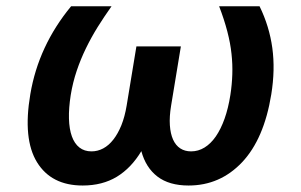

<svg xmlns="http://www.w3.org/2000/svg" viewBox="-20 -565 934 595"><path d="M73.9 -272.7Q99.1 -422.9 200.3 -545.5H325.6Q302.9 -513.5 282.8 -481.4Q262.8 -449.2 246.3 -415.3Q229.8 -381.4 217.7 -345.5Q205.6 -309.7 199.2 -270.6Q192.8 -229.8 193.7 -197.3Q194.6 -164.8 202.8 -142.2Q210.9 -119.7 226.2 -107.8Q241.5 -95.9 263.5 -95.9Q282.7 -95.9 299.9 -105.1Q317.1 -114.3 331.3 -132.5Q345.5 -150.6 356.2 -177Q366.8 -203.5 372.5 -237.9L402.7 -421.2H540.5L510.3 -237.9Q504.6 -203.5 506.4 -177Q508.2 -150.6 516.3 -132.5Q524.5 -114.3 538.7 -105.1Q552.9 -95.9 572.1 -95.9Q594.5 -95.9 613.8 -107.8Q633.2 -119.7 648.8 -142.2Q664.4 -164.8 676 -197.3Q687.5 -229.8 693.9 -270.6Q698.9 -302.9 699.9 -334.5Q701 -366.1 697.4 -398.4Q690.7 -463.1 659.1 -545.5H784.4Q814.6 -483.7 823.9 -416.4Q833.1 -349.1 820.7 -272.7Q798.3 -134.2 730.1 -62.1Q661.9 9.9 564.3 9.9Q504.3 9.9 468 -17.8Q431.8 -45.5 418 -96.6Q386.7 -44.4 342 -17.2Q297.2 9.9 236.2 9.9Q139.2 9.9 94.8 -62.1Q50.4 -134.2 73.9 -272.7Z"/></svg>

Font: Inter P Semi Bold
Style: Italic
Weight: 600
Italic angle: 9.39999°
Designer: Rasmus Andersson
Foundry: rsms
Version: Version 3.018;git-588b23468